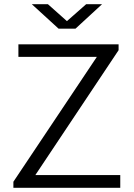

<svg xmlns="http://www.w3.org/2000/svg" viewBox="-20 -898 640 918"><path d="M44 0V-29L443 -626H68V-686H547V-658L149 -61H555V0ZM260 -761 132 -878H209L300 -797L392 -878H468L341 -761Z"/></svg>

Font: Chivo Mono Medium ExtraLight
Style: Regular
Weight: 250
Monospace: yes
Version: Version 1.008